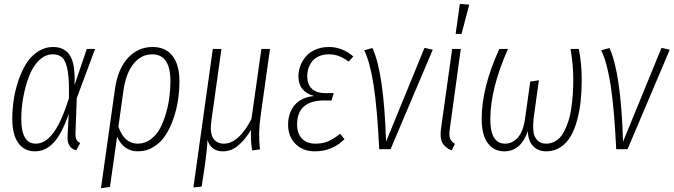

<svg xmlns="http://www.w3.org/2000/svg" viewBox="-20 -777 3508 1000"><path d="M256.8 -532.2Q316.9 -532.2 344.7 -487.5Q372.6 -442.9 368.2 -334L432.1 -522H475.1L379.9 -266.1L373 -81.1Q373 -58.6 379.2 -48.3Q385.3 -38.1 397.9 -32.2L377 5.9Q328.1 -6.8 332 -68.8L337.9 -184.1Q304.2 -84 261.5 -36.4Q218.8 11.2 162.1 11.2Q106.4 11.2 75.2 -32.5Q43.9 -76.2 43.9 -158.2Q43.9 -206.1 51.3 -256.1Q58.6 -306.2 75.4 -356.2Q92.3 -406.2 116.2 -445.1Q140.1 -483.9 176.8 -508.1Q213.4 -532.2 256.8 -532.2ZM254.9 -494.1Q214.4 -494.1 181.6 -460.9Q148.9 -427.7 129.9 -376.2Q110.8 -324.7 100.8 -268.1Q90.8 -211.4 90.8 -158.2Q90.8 -28.8 166 -28.8Q188.5 -28.8 209 -39.8Q229.5 -50.8 251.5 -76.9Q273.4 -103 295.4 -150.1Q317.4 -197.3 338.9 -265.1Q341.3 -356 333 -405.8Q324.7 -455.6 306.4 -474.9Q288.1 -494.1 254.9 -494.1Z M774.4 -532.2Q842.8 -532.2 878.7 -485.6Q914.6 -439 914.6 -354Q914.6 -307.6 907.7 -259.5Q900.9 -211.4 884.3 -162.1Q867.7 -112.8 843.5 -74.7Q819.3 -36.6 781.5 -12.7Q743.7 11.2 697.8 11.2Q659.7 11.2 632.3 -9.3Q605 -29.8 589.8 -64.9L552.7 196.8L505.9 203.1L578.6 -312Q593.3 -417.5 646 -474.9Q698.7 -532.2 774.4 -532.2ZM697.8 -28.8Q734.9 -28.8 764.9 -51.3Q794.9 -73.7 813.5 -108.4Q832 -143.1 844.7 -187.5Q857.4 -231.9 862.5 -273.4Q867.7 -314.9 867.7 -354Q867.7 -494.1 772.5 -494.1Q715.3 -494.1 675.3 -444.6Q635.3 -395 622.6 -303.2L596.7 -117.2Q627 -28.8 697.8 -28.8Z M1337.4 -173.8Q1323.7 -81.5 1334.5 1L1293.5 6.8Q1284.2 -49.3 1287.6 -100.1Q1254.9 -47.9 1219.7 -18.3Q1184.6 11.2 1141.1 11.2Q1080.1 11.2 1060.5 -47.9Q1059.6 -8.3 1048.3 76.2L1030.3 194.8L987.3 199.2L1088.4 -522H1133.3L1080.6 -146Q1072.3 -84 1090.8 -56.4Q1109.4 -28.8 1145.5 -28.8Q1223.1 -28.8 1289.6 -157.2L1341.3 -522H1386.2Z M1620.1 11.2Q1558.1 11.2 1519.3 -27.1Q1480.5 -65.4 1480.5 -127.9Q1480.5 -188.5 1514.6 -229.5Q1548.8 -270.5 1616.2 -276.9Q1534.2 -299.3 1534.2 -379.9Q1534.2 -407.2 1543.9 -433.3Q1553.7 -459.5 1572.3 -481.9Q1590.8 -504.4 1622.3 -518.3Q1653.8 -532.2 1693.4 -532.2Q1763.2 -532.2 1820.3 -482.9L1795.4 -456.1Q1747.6 -494.1 1693.4 -494.1Q1664.1 -494.1 1641.4 -484.1Q1618.7 -474.1 1605.7 -457.3Q1592.8 -440.4 1586.4 -420.9Q1580.1 -401.4 1580.1 -379.9Q1580.1 -338.4 1603.8 -315.2Q1627.4 -292 1676.3 -292H1718.3L1706.5 -253.9H1669.4Q1527.3 -253.9 1527.3 -127.9Q1527.3 -82 1552.7 -55.4Q1578.1 -28.8 1622.1 -28.8Q1661.1 -28.8 1690.2 -41.5Q1719.2 -54.2 1751.5 -80.1L1774.4 -51.8Q1710 11.2 1620.1 11.2Z M1919.9 -526.9Q1979.5 -397.9 1990.7 -39.1L2190.9 -527.8L2233.9 -518.1L2014.2 0H1955.1Q1944.8 -212.4 1926 -333Q1907.2 -453.6 1877 -515.1Z M2375 -756.8 2423.8 -752.9 2383.8 -600.1H2353ZM2379.9 -522 2322.8 -106Q2317.9 -73.2 2323.7 -56.6Q2329.6 -40 2349.6 -27.8L2332 6.8Q2295.4 -9.8 2283 -35.4Q2270.5 -61 2276.9 -106.9L2335 -522Z M2606.4 11.2Q2552.7 11.2 2520.8 -31Q2488.8 -73.2 2488.8 -158.2Q2488.8 -321.8 2580.6 -522H2625.5Q2533.7 -314 2533.7 -155.8Q2533.7 -28.8 2610.8 -28.8Q2648.9 -28.8 2677.2 -60.8Q2705.6 -92.8 2714.8 -160.2L2741.7 -352.1L2786.6 -358.9L2758.8 -157.2Q2755.4 -122.1 2758.3 -93.8Q2761.2 -65.4 2778.1 -47.1Q2794.9 -28.8 2824.7 -28.8Q2852.5 -28.8 2875.2 -43.2Q2897.9 -57.6 2913.1 -83.7Q2928.2 -109.9 2939 -141.6Q2949.7 -173.3 2955.3 -212.2Q2960.9 -251 2963.4 -286.9Q2965.8 -322.8 2965.8 -360.8Q2965.8 -439 2951.7 -522H2994.6Q3009.8 -446.3 3009.8 -359.9Q3009.8 -302.7 3004.4 -251.5Q2999 -200.2 2985.8 -151.1Q2972.7 -102.1 2952.1 -66.9Q2931.6 -31.7 2899.2 -10.3Q2866.7 11.2 2825.7 11.2Q2781.7 11.2 2755.9 -16.6Q2730 -44.4 2729.5 -94.2Q2692.4 11.2 2606.4 11.2Z M3154.3 -526.9Q3213.9 -397.9 3225.1 -39.1L3425.3 -527.8L3468.3 -518.1L3248.5 0H3189.5Q3179.2 -212.4 3160.4 -333Q3141.6 -453.6 3111.3 -515.1Z"/></svg>

Font: Fira Sans Compressed ExtraLight
Style: Italic
Weight: 250
Width: 3
Italic angle: -8°
Designer: Carrois Corporate & Edenspiekermann AG
Foundry: Carrois Corporate GbR & Edenspiekermann AG
Version: Version 4.203;PS 004.203;hotconv 1.0.88;makeotf.lib2.5.64775